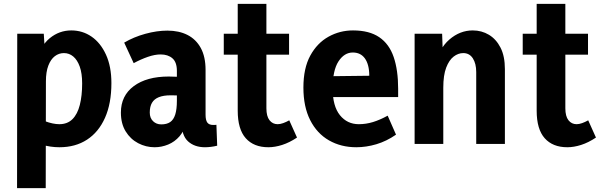

<svg xmlns="http://www.w3.org/2000/svg" viewBox="-20 -743 3096 991"><path d="M68 228 69 -569H206L215 -421H165Q188 -506 237 -546Q286 -586 348 -586Q406 -586 452.5 -554Q499 -522 527 -461Q555 -400 555 -314Q555 -209 522 -135Q489 -61 429 -22Q369 17 287 17Q240 17 195 3.5Q150 -10 97 -38L211 -118Q232 -110 251 -106Q270 -102 286 -102Q328 -102 354 -128Q380 -154 392 -201.5Q404 -249 404 -312Q404 -365 391.5 -399.5Q379 -434 358 -451.5Q337 -469 310 -469Q284 -469 263 -453Q242 -437 229.5 -404.5Q217 -372 217 -323L216 228Z M917 -114H941Q932 -69 907 -40Q882 -11 848 3Q814 17 778 17Q733 17 693 -4Q653 -25 628.5 -65Q604 -105 604 -162Q604 -249 670.5 -298.5Q737 -348 851 -348Q871 -348 903.5 -346.5Q936 -345 959 -340V-244Q934 -248 911.5 -249.5Q889 -251 860 -251Q824 -251 800 -241.5Q776 -232 764.5 -212.5Q753 -193 753 -162Q753 -134 770 -117.5Q787 -101 812 -101Q841 -101 858.5 -113Q876 -125 884.5 -152Q893 -179 893 -223V-377Q893 -422 870 -442Q847 -462 809 -462Q779 -462 743 -449.5Q707 -437 670 -417L621 -523Q670 -552 730 -568.5Q790 -585 844 -585Q904 -585 948 -562.5Q992 -540 1016.5 -495Q1041 -450 1041 -382V-151Q1041 -123 1050 -110.5Q1059 -98 1081 -98Q1084 -98 1088.5 -98Q1093 -98 1097 -99L1101 9Q1085 13 1068.5 15Q1052 17 1038 17Q984 17 950.5 -13.5Q917 -44 917 -114Z M1365 17Q1290 17 1248.5 -29.5Q1207 -76 1207 -172V-723H1355V-184Q1355 -143 1371 -122.5Q1387 -102 1413 -102Q1426 -102 1441.5 -107.5Q1457 -113 1473 -122L1513 -33Q1474 -7 1436.5 5Q1399 17 1365 17ZM1135 -461V-569H1472V-461Z M1819 17Q1740 17 1678 -18.5Q1616 -54 1581 -123Q1546 -192 1546 -291Q1546 -391 1581.5 -456Q1617 -521 1675.5 -553.5Q1734 -586 1802 -586Q1886 -586 1937.5 -551Q1989 -516 2012 -448.5Q2035 -381 2035 -285V-242H1629L1631 -349L1886 -352Q1886 -382 1880 -404.5Q1874 -427 1863 -442Q1852 -457 1836.5 -464.5Q1821 -472 1801 -472Q1757 -472 1727 -426Q1697 -380 1697 -286Q1697 -195 1734.5 -148.5Q1772 -102 1832 -102Q1869 -102 1905 -113Q1941 -124 1981 -146L2024 -48Q1975 -14 1922.5 1.5Q1870 17 1819 17Z M2438 0V-371Q2438 -415 2420.5 -442Q2403 -469 2371 -469Q2345 -469 2321.5 -451Q2298 -433 2283 -394Q2268 -355 2268 -290V0H2120V-569H2262L2268 -398H2222Q2245 -492 2299.5 -539Q2354 -586 2420 -586Q2466 -586 2503.5 -563.5Q2541 -541 2563.5 -497Q2586 -453 2586 -386V0Z M2908 17Q2833 17 2791.5 -29.5Q2750 -76 2750 -172V-723H2898V-184Q2898 -143 2914 -122.5Q2930 -102 2956 -102Q2969 -102 2984.5 -107.5Q3000 -113 3016 -122L3056 -33Q3017 -7 2979.5 5Q2942 17 2908 17ZM2678 -461V-569H3015V-461Z"/></svg>

Font: Yaldevi ExtraLight
Style: Bold
Weight: 700
Version: Version 1.100